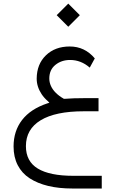

<svg xmlns="http://www.w3.org/2000/svg" viewBox="-20 -719 678 1078"><path d="M298.3 -633.8 363.3 -698.7 428.2 -633.8 363.3 -568.8ZM56.2 103.5Q56.2 16.6 104 -45.4Q151.9 -107.4 246.1 -138.7L257.3 -142.1L249 -150.9L248 -151.9H247.6Q227.1 -169.9 213.4 -190.7Q199.7 -211.4 192.9 -233.2Q186 -254.9 186 -277.3Q186.5 -358.9 237.8 -408.4Q289.1 -458 371.6 -458Q456.1 -458 512.2 -391.1L483.9 -339.4Q434.6 -382.3 373.5 -382.3Q325.2 -382.3 291 -354.7Q256.8 -327.1 256.8 -278.3Q256.8 -256.8 265.9 -236.6Q274.9 -216.3 293.2 -198Q311.5 -179.7 337.4 -165L338.9 -164.1H340.8H341.3H341.8Q389.2 -168 458.5 -168H533.2V-94.2H450.7Q291.5 -94.2 208.5 -43.9Q125.5 6.3 125.5 101.6Q125.5 187 192.4 227.5Q259.3 268.1 391.6 268.1H551.3V339.4H385.7Q310.5 339.4 250.5 325Q190.4 310.5 146.7 282.2Q103 253.9 79.6 208.5Q56.2 163.1 56.2 103.5Z"/></svg>

Font: Shabnam Light FD-WOL
Style: Light-FD-WOL
Weight: 300
Foundry: DejaVu fonts team - Redesigned by Saber Rastikerdar - Based on Vazir font
Version: Version 5.0.0